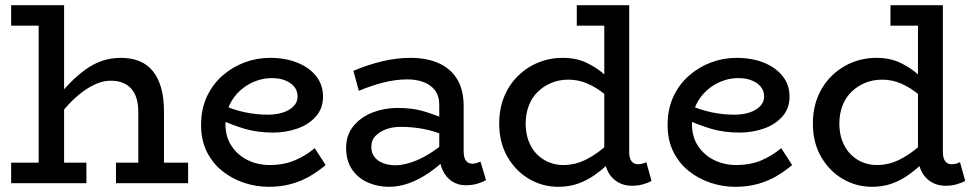

<svg xmlns="http://www.w3.org/2000/svg" viewBox="-20 -706 3764 740"><path d="M513 0V-274Q513 -303 506.5 -325.5Q500 -348 486.5 -363.5Q473 -379 453 -387Q433 -395 407 -395Q380 -395 352.5 -383.5Q325 -372 297.5 -351.5Q270 -331 242.5 -301.5Q215 -272 187 -236V-316Q219 -355 249.5 -386Q280 -417 311 -439Q342 -461 375 -472Q408 -483 446 -483Q486 -483 517 -470.5Q548 -458 569 -432Q590 -406 601 -367.5Q612 -329 612 -277V0ZM23 0V-79H313V0ZM427 0V-79H705V0ZM227 -686V0H129V-607H23V-686Z M1016 14Q967 14 920.5 -1.5Q874 -17 836.5 -47Q799 -77 777 -121.5Q755 -166 755 -224Q755 -286 777.5 -334Q800 -382 838 -415Q876 -448 923 -465.5Q970 -483 1020 -483Q1080 -483 1126 -464.5Q1172 -446 1198.5 -412.5Q1225 -379 1225 -334Q1225 -288 1197.5 -257Q1170 -226 1126 -210.5Q1082 -195 1033 -195Q972 -195 923.5 -209.5Q875 -224 829 -245L828 -305Q881 -282 925.5 -273Q970 -264 1012 -264Q1044 -264 1069.5 -272Q1095 -280 1111 -296Q1127 -312 1127 -334Q1127 -366 1099 -385.5Q1071 -405 1027 -405Q994 -405 962.5 -392.5Q931 -380 905.5 -357Q880 -334 864.5 -301.5Q849 -269 849 -227Q849 -178 873 -142.5Q897 -107 935.5 -88.5Q974 -70 1019 -70Q1075 -70 1117.5 -88.5Q1160 -107 1193 -135L1235 -70Q1207 -46 1174.5 -27Q1142 -8 1102.5 3Q1063 14 1016 14Z M1775 8Q1746 8 1723 -6.5Q1700 -21 1686.5 -49Q1673 -77 1673 -116V-301Q1673 -337 1656 -358.5Q1639 -380 1611.5 -390Q1584 -400 1550 -400Q1505 -400 1458 -388Q1411 -376 1363 -356L1342 -433Q1396 -456 1452 -469.5Q1508 -483 1562 -483Q1626 -483 1672 -462Q1718 -441 1742.5 -400Q1767 -359 1767 -297V-124Q1767 -98 1776 -86.5Q1785 -75 1801 -75Q1810 -75 1818 -78Q1826 -81 1832 -83L1853 -12Q1842 -5 1821.5 1.5Q1801 8 1775 8ZM1479 14Q1435 14 1397 -3Q1359 -20 1336.5 -53.5Q1314 -87 1314 -136Q1314 -186 1342.5 -220.5Q1371 -255 1416 -272.5Q1461 -290 1512 -290Q1571 -290 1615 -276.5Q1659 -263 1706 -243V-179Q1653 -202 1609.5 -209.5Q1566 -217 1529 -217Q1498 -218 1471.5 -209Q1445 -200 1428 -183Q1411 -166 1411 -139Q1411 -116 1424 -100Q1437 -84 1458.5 -76.5Q1480 -69 1504 -69Q1530 -69 1563 -79.5Q1596 -90 1632.5 -112Q1669 -134 1706 -167L1704 -99Q1670 -65 1632.5 -39.5Q1595 -14 1556.5 0Q1518 14 1479 14Z M2132 14Q2071 14 2019 -16.5Q1967 -47 1935.5 -102Q1904 -157 1904 -229Q1904 -286 1922.5 -332Q1941 -378 1975 -412Q2009 -446 2053.5 -464.5Q2098 -483 2149 -483Q2201 -483 2241 -464Q2281 -445 2311.5 -417Q2342 -389 2365 -361V-289Q2341 -318 2310.5 -343Q2280 -368 2245 -383.5Q2210 -399 2171 -399Q2135 -399 2105 -386.5Q2075 -374 2052.5 -352Q2030 -330 2018 -298.5Q2006 -267 2006 -230Q2006 -182 2025 -145.5Q2044 -109 2078.5 -89Q2113 -69 2156 -70Q2197 -71 2233.5 -88.5Q2270 -106 2302.5 -133Q2335 -160 2362 -187V-111Q2344 -92 2320.5 -70.5Q2297 -49 2269 -29.5Q2241 -10 2207 2Q2173 14 2132 14ZM2416 10Q2369 10 2339 -22Q2309 -54 2309 -113V-686H2405V-121Q2405 -95 2414.5 -84Q2424 -73 2438 -73Q2449 -73 2457 -75.5Q2465 -78 2471 -81L2491 -9Q2480 -2 2459.5 4Q2439 10 2416 10ZM2203 -607V-686H2396V-607Z M2814 14Q2765 14 2718.5 -1.5Q2672 -17 2634.5 -47Q2597 -77 2575 -121.5Q2553 -166 2553 -224Q2553 -286 2575.5 -334Q2598 -382 2636 -415Q2674 -448 2721 -465.5Q2768 -483 2818 -483Q2878 -483 2924 -464.5Q2970 -446 2996.5 -412.5Q3023 -379 3023 -334Q3023 -288 2995.5 -257Q2968 -226 2924 -210.5Q2880 -195 2831 -195Q2770 -195 2721.5 -209.5Q2673 -224 2627 -245L2626 -305Q2679 -282 2723.5 -273Q2768 -264 2810 -264Q2842 -264 2867.5 -272Q2893 -280 2909 -296Q2925 -312 2925 -334Q2925 -366 2897 -385.5Q2869 -405 2825 -405Q2792 -405 2760.5 -392.5Q2729 -380 2703.5 -357Q2678 -334 2662.5 -301.5Q2647 -269 2647 -227Q2647 -178 2671 -142.5Q2695 -107 2733.5 -88.5Q2772 -70 2817 -70Q2873 -70 2915.5 -88.5Q2958 -107 2991 -135L3033 -70Q3005 -46 2972.5 -27Q2940 -8 2900.5 3Q2861 14 2814 14Z M3341 14Q3280 14 3228 -16.5Q3176 -47 3144.5 -102Q3113 -157 3113 -229Q3113 -286 3131.5 -332Q3150 -378 3184 -412Q3218 -446 3262.5 -464.5Q3307 -483 3358 -483Q3410 -483 3450 -464Q3490 -445 3520.5 -417Q3551 -389 3574 -361V-289Q3550 -318 3519.5 -343Q3489 -368 3454 -383.5Q3419 -399 3380 -399Q3344 -399 3314 -386.5Q3284 -374 3261.5 -352Q3239 -330 3227 -298.5Q3215 -267 3215 -230Q3215 -182 3234 -145.5Q3253 -109 3287.5 -89Q3322 -69 3365 -70Q3406 -71 3442.5 -88.5Q3479 -106 3511.5 -133Q3544 -160 3571 -187V-111Q3553 -92 3529.5 -70.5Q3506 -49 3478 -29.5Q3450 -10 3416 2Q3382 14 3341 14ZM3625 10Q3578 10 3548 -22Q3518 -54 3518 -113V-686H3614V-121Q3614 -95 3623.5 -84Q3633 -73 3647 -73Q3658 -73 3666 -75.5Q3674 -78 3680 -81L3700 -9Q3689 -2 3668.5 4Q3648 10 3625 10ZM3412 -607V-686H3605V-607Z"/></svg>

Font: BioRhyme ExtraBold
Style: Regular
Weight: 400
Version: Version 1.600;gftools[0.9.33]